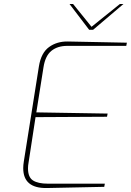

<svg xmlns="http://www.w3.org/2000/svg" viewBox="-20 -941 659 967"><path d="M97 -94Q97 -109 100 -128L176 -607Q187 -675 227 -704Q267 -733 322 -732L619 -726L616 -710H319Q270 -710 239 -685Q208 -660 199 -602L163 -375L522 -369L519 -353L159 -351L124 -123Q121 -107 121 -93Q121 -48 146.5 -32Q172 -16 220 -16H508L505 0L216 6Q97 8 97 -94ZM330 -921H348L441 -806L584 -921H602L449 -791H429Z"/></svg>

Font: Exo Thin
Style: Italic
Weight: 250
Italic angle: -9°
Designer: Natanael Gama
Foundry: Natanael Gama
Version: Version 1.500; ttfautohint (v1.6)